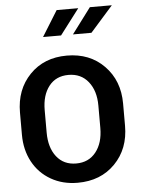

<svg xmlns="http://www.w3.org/2000/svg" viewBox="-60 -933 741 990"><g transform="rotate(-5 311.0 -438.0)"><path d="M442.4 -261.2V-377.4Q442.4 -453.6 404.8 -500.7Q367.2 -547.9 302.2 -547.9Q237.3 -547.9 200.9 -501.2Q164.6 -454.6 164.6 -377.4V-261.2Q164.6 -183.6 201.4 -136.5Q238.3 -89.4 303 -89.4Q367.7 -89.4 405 -136.5Q442.4 -183.6 442.4 -261.2ZM570.3 -376.5V-261.2Q570.3 -142.1 495.8 -65.9Q421.4 10.3 302.2 10.3Q224.1 10.3 163.6 -24.7Q103 -59.6 69.8 -121.3Q36.6 -183.1 36.6 -261.2V-376.5Q36.6 -495.1 110.4 -571.5Q184.1 -647.9 302.5 -647.9Q420.9 -647.9 495.6 -571.5Q570.3 -495.1 570.3 -376.5ZM343.8 -753.9 442.9 -886.2H556.6L439.5 -753.9ZM189 -753.9 271 -886.2H382.8L282.2 -753.9Z"/></g></svg>

Font: Yantramanav
Style: Bold
Weight: 700
Version: Version 1.001;PS 1.0;hotconv 1.0.72;makeotf.lib2.5.5900; ttf